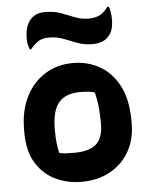

<svg xmlns="http://www.w3.org/2000/svg" viewBox="-56 -850 712 909"><g transform="rotate(-5 300.0 -396.0)"><path d="M304 -552Q371 -552 428 -520.5Q485 -489 520 -423.5Q555 -358 555 -256V-242Q555 -167 522 -109.5Q489 -52 430.5 -20Q372 12 295 12Q228 12 171 -15.5Q114 -43 79.5 -99.5Q45 -156 45 -244V-258Q45 -346 77.5 -412Q110 -478 168.5 -515Q227 -552 304 -552ZM323 -412Q256 -412 223 -373.5Q190 -335 190 -246V-239Q190 -208 193 -182Q196 -156 201 -134Q216 -130 232 -129Q248 -128 272 -128Q343 -128 376.5 -157Q410 -186 410 -254V-261Q410 -344 394 -404Q371 -412 323 -412ZM396 -755Q426 -755 446.5 -765Q467 -775 489 -803H495Q500 -792 502.5 -775.5Q505 -759 505 -739Q505 -717 499 -695.5Q493 -674 475 -657Q463 -645 444.5 -639Q426 -633 404 -633Q364 -633 331.5 -645.5Q299 -658 268 -670Q237 -682 199 -682Q170 -682 151.5 -671Q133 -660 111 -634H105Q101 -645 98 -656Q95 -667 95 -686Q95 -715 102 -738.5Q109 -762 125 -779Q150 -804 190 -804Q234 -804 267 -792Q300 -780 330.5 -767.5Q361 -755 396 -755Z"/></g></svg>

Font: Recursive Mn Csl St XBd
Style: Regular
Weight: 800
Monospace: yes
Version: Version 1.079;hotconv 1.0.112;makeotfexe 2.5.65598; ttfautoh